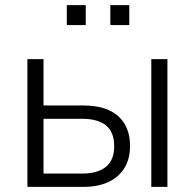

<svg xmlns="http://www.w3.org/2000/svg" viewBox="-20 -730 760 750"><path d="M87 0V-499H150V-318H305Q395 -318 441.5 -276.5Q488 -235 488 -160Q488 -110 466.5 -74.5Q445 -39 404.5 -19.5Q364 0 305 0ZM150 -52H301Q361 -52 393.5 -78Q426 -104 426 -159Q426 -215 393.5 -240.5Q361 -266 301 -266H150ZM571 0V-499H634V0ZM411 -632V-710H485V-632ZM241 -632V-710H315V-632Z"/></svg>

Font: Nunitoga
Style: Light
Weight: 300
Designer: Vernon Adams
Foundry: Vernon Adams
Version: Version 1.0